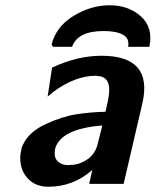

<svg xmlns="http://www.w3.org/2000/svg" viewBox="-20 -699 592 730"><path d="M182 -521Q178 -527 176 -529Q193 -598 259.5 -638.5Q326 -679 397 -679Q469 -679 516 -636.5Q563 -594 548 -521H467Q473 -553 447.5 -567Q422 -581 374 -581Q275 -581 254 -521ZM61 -129Q62 -140 69 -152Q91 -198 153.5 -227Q216 -256 270.5 -264.5Q325 -273 381 -274L390 -314Q398 -354 394 -373Q388 -409 350 -410Q348 -411 345 -411Q267 -411 186 -352L161 -332L178 -442Q274 -487 366 -487Q561 -487 522 -309L450 0H319L331 -53Q259 11 164 11Q121 11 93.5 -13Q66 -37 59 -74Q54 -104 61 -129ZM189 -131Q189 -128 188.5 -124Q188 -120 188 -117Q187 -97 200.5 -84.5Q214 -72 238 -71Q239 -71 243 -71.5Q247 -72 249 -72Q281 -72 312 -93Q343 -114 352 -154L369 -222Q208 -209 189 -131Z"/></svg>

Font: Coval
Style: ExtraBold Italic
Weight: 800
Foundry: Context Ltd
Version: Version 001.000